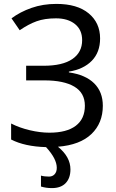

<svg xmlns="http://www.w3.org/2000/svg" viewBox="-20 -744 597 984"><path d="M277 8Q341 60 341 124Q341 169 316.5 194.5Q292 220 246 220Q216 220 190 212V156Q207 161 231 161Q249 161 260 149Q271 137 271 116Q271 70 216 10Q107 7 37 -29V-111Q80 -89 133 -76.5Q186 -64 233 -64Q322 -64 368.5 -99.5Q415 -135 415 -202Q415 -268 361 -300Q307 -332 208 -332H114V-407H203Q301 -407 351 -441.5Q401 -476 401 -538Q401 -591 364.5 -620.5Q328 -650 267 -650Q209 -650 167.5 -635Q126 -620 81 -589L39 -650Q83 -683 141.5 -703.5Q200 -724 269 -724Q376 -724 434.5 -675.5Q493 -627 493 -547Q493 -476 450.5 -432.5Q408 -389 333 -377V-373Q418 -361 462.5 -317Q507 -273 507 -202Q507 -113 448.5 -57Q390 -1 277 8Z"/></svg>

Font: Noto Sans Display
Style: Regular
Weight: 400
Designer: Monotype Design team
Foundry: Monotype Imaging Inc.
Version: Version 1.000